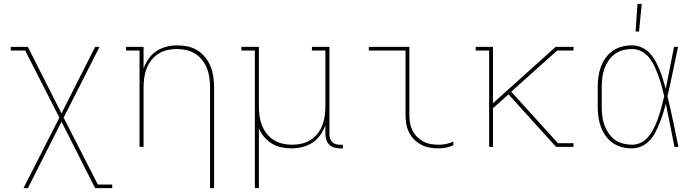

<svg xmlns="http://www.w3.org/2000/svg" viewBox="-20 -764 3640 999"><path d="M102 215 289 -152 111 -501H36V-520H125L300 -174L475 -520H498L311 -152L489 196H564V215H475L300 -131L125 215Z M1073 215V-310Q1073 -335 1069.5 -360Q1066 -385 1057 -408Q1048 -431 1032.5 -451Q1017 -471 995.5 -484.5Q974 -498 949.5 -503.5Q925 -509 900 -509Q875 -509 850.5 -503.5Q826 -498 804.5 -484.5Q783 -471 767.5 -451Q752 -431 743 -408Q734 -385 730.5 -360Q727 -335 727 -310V0H706V-501H636V-520H727V-407Q736 -434 753 -458Q770 -482 794 -498Q818 -514 846.5 -521Q875 -528 903 -528Q931 -528 958 -522Q985 -516 1008 -501.5Q1031 -487 1048.5 -465Q1066 -443 1076 -417.5Q1086 -392 1090 -364.5Q1094 -337 1094 -310V215Z M1306 215V-501H1236V-520H1327V-210Q1327 -185 1330.5 -160Q1334 -135 1343 -112Q1352 -89 1367.5 -69Q1383 -49 1404.5 -35.5Q1426 -22 1450.5 -16.5Q1475 -11 1500 -11Q1525 -11 1549.5 -16.5Q1574 -22 1595.5 -35.5Q1617 -49 1632.5 -69Q1648 -89 1657 -112Q1666 -135 1669.5 -160Q1673 -185 1673 -210V-501H1603V-520H1694V-66Q1694 -55 1697.5 -44Q1701 -33 1708.5 -25Q1716 -17 1727 -14Q1738 -11 1749 -11H1764V8H1749Q1734 8 1719 3.5Q1704 -1 1693.5 -11Q1683 -21 1678 -36Q1673 -51 1673 -66V-113Q1664 -86 1647 -62Q1630 -38 1606 -22Q1582 -6 1553.5 1Q1525 8 1497 8Q1470 8 1443.5 2.5Q1417 -3 1394.5 -17Q1372 -31 1354.5 -51.5Q1337 -72 1327 -96V215Z M2263 8Q2239 8 2216 4Q2193 0 2172.5 -10.5Q2152 -21 2135.5 -37.5Q2119 -54 2108.5 -75Q2098 -96 2094 -119Q2090 -142 2090 -165V-501H1899V-520H2110V-165Q2110 -144 2113.5 -124Q2117 -104 2126 -85.5Q2135 -67 2150 -52Q2165 -37 2183 -27.5Q2201 -18 2221.5 -14.5Q2242 -11 2263 -11Q2282 -11 2301.5 -15Q2321 -19 2339 -27V-8Q2321 0 2301.5 4Q2282 8 2263 8Z M2525 0V-501H2455V-520H2545V-227L2871 -520H2964V-501H2879L2640 -287L2883 -19H2964V0H2873L2626 -273L2545 -201V0Z M3269 8Q3242 8 3216 1.5Q3190 -5 3168 -20.5Q3146 -36 3130.5 -58Q3115 -80 3106 -105Q3097 -130 3093.5 -156.5Q3090 -183 3090 -210V-310Q3090 -337 3093.5 -363.5Q3097 -390 3106 -415Q3115 -440 3130.5 -462Q3146 -484 3168 -499.5Q3190 -515 3216 -521.5Q3242 -528 3269 -528Q3295 -528 3319 -517Q3343 -506 3360.5 -487.5Q3378 -469 3390.5 -446Q3403 -423 3412.5 -399.5Q3422 -376 3429.5 -351.5Q3437 -327 3444 -302Q3455 -356 3465.5 -410.5Q3476 -465 3487 -520H3508Q3494 -456 3481 -391.5Q3468 -327 3453 -263Q3469 -198 3482.5 -132Q3496 -66 3510 0H3489Q3478 -56 3467 -112.5Q3456 -169 3444 -225Q3438 -199 3430 -174Q3422 -149 3412.5 -125Q3403 -101 3391 -77.5Q3379 -54 3361.5 -34.5Q3344 -15 3319.5 -3.5Q3295 8 3269 8ZM3269 -11Q3289 -11 3308.5 -19Q3328 -27 3342.5 -41Q3357 -55 3368 -72.5Q3379 -90 3387.5 -108Q3396 -126 3403 -145.5Q3410 -165 3415.5 -184.5Q3421 -204 3426 -223.5Q3431 -243 3436 -263Q3430 -289 3423 -315Q3416 -341 3407 -366Q3398 -391 3387 -415.5Q3376 -440 3360 -461Q3344 -482 3320 -495.5Q3296 -509 3269 -509Q3245 -509 3221.5 -503Q3198 -497 3178.5 -482.5Q3159 -468 3145.5 -447.5Q3132 -427 3124 -404.5Q3116 -382 3113.5 -358Q3111 -334 3111 -310V-210Q3111 -186 3113.5 -162Q3116 -138 3124 -115.5Q3132 -93 3145.5 -72.5Q3159 -52 3178.5 -37.5Q3198 -23 3221.5 -17Q3245 -11 3269 -11ZM3287 -600 3297 -744H3319L3305 -600Z"/></svg>

Font: Iosevka HT Thin Extended
Style: Regular
Weight: 100
Width: 7
Monospace: yes
Designer: Belleve Invis
Foundry: Belleve Invis
Version: Version 32.3.0; ttfautohint (v1.8.4)